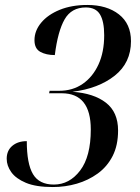

<svg xmlns="http://www.w3.org/2000/svg" viewBox="-20 -744 565 774"><path d="M193 10Q125 10 84.5 -7Q44 -24 25.5 -50Q7 -76 7 -104Q7 -137 29.5 -156Q52 -175 88 -175Q88 -84 113 -42Q138 0 197 0Q260 0 303 -56.5Q346 -113 346 -222Q346 -368 229 -368H178L180 -378H219Q273 -378 313.5 -406Q354 -434 377 -484Q400 -534 400 -602Q400 -658 383 -686Q366 -714 326 -714Q268 -714 240.5 -666Q213 -618 201 -522Q166 -522 142.5 -535Q119 -548 119 -582Q119 -620 146 -652.5Q173 -685 221 -704.5Q269 -724 332 -724Q411 -724 459.5 -686Q508 -648 508 -578Q508 -491 442.5 -439Q377 -387 272 -374Q358 -368 407 -330Q456 -292 456 -218Q456 -158 434 -115Q412 -72 374 -44.5Q336 -17 289.5 -3.5Q243 10 193 10Z"/></svg>

Font: Noto Serif Display SemiCondensed Medium
Style: Italic
Weight: 500
Width: 4
Italic angle: -12°
Designer: Monotype Design Team
Foundry: Monotype Imaging Inc.
Version: Version 2.009